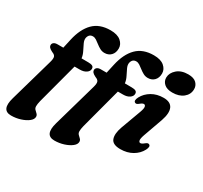

<svg xmlns="http://www.w3.org/2000/svg" viewBox="-195 -974 1510 1430"><g transform="rotate(30 560.0 -259.0)"><path d="M42.5 -398.5Q42.5 -412 53.2 -420.5Q64 -429 85 -429H134.5L152 -508Q174.5 -609 228.2 -663.2Q282 -717.5 375.5 -717.5Q435 -717.5 465.2 -691.5Q495.5 -665.5 495.5 -630Q495.5 -592.5 474.2 -570.2Q453 -548 418.5 -548Q397.5 -548 379.5 -557.8Q361.5 -567.5 345.5 -580.2Q329.5 -593 314.5 -602.8Q299.5 -612.5 284.5 -612.5Q251.5 -612.5 243 -576.5Q239 -557 250.2 -532.8Q261.5 -508.5 275.2 -481.8Q289 -455 292 -428L352 -427.5Q374 -427.5 386 -421.2Q398 -415 398 -398.5Q398 -378 377 -363.5Q356 -349 322 -349H277.5L184 2Q180 17.5 178.5 29.2Q177 41 177 49.5Q177 66 186.8 76Q196.5 86 206.5 95.2Q216.5 104.5 216.5 119Q216.5 140.5 192 159.8Q167.5 179 129.2 191.2Q91 203.5 49.5 203.5Q-37 203.5 -3 85.5L103.5 -288.5Q113 -321.5 107.8 -336.5Q102.5 -351.5 79.5 -359.5Q56.5 -371 49.5 -380Q42.5 -389 42.5 -398.5ZM415 -398.5Q415 -412 425.8 -420.5Q436.5 -429 457.5 -429H507L524.5 -508Q547 -609 600.8 -663.2Q654.5 -717.5 748 -717.5Q807.5 -717.5 837.8 -691.5Q868 -665.5 868 -630Q868 -592.5 846.8 -570.2Q825.5 -548 791 -548Q770 -548 752 -557.8Q734 -567.5 718 -580.2Q702 -593 687 -602.8Q672 -612.5 657 -612.5Q624 -612.5 615.5 -576.5Q611.5 -557 622.8 -532.8Q634 -508.5 647.8 -481.8Q661.5 -455 664.5 -428L724.5 -427.5Q746.5 -427.5 758.5 -421.2Q770.5 -415 770.5 -398.5Q770.5 -378 749.5 -363.5Q728.5 -349 694.5 -349H650L556.5 2Q552.5 17.5 551 29.2Q549.5 41 549.5 49.5Q549.5 66 559.2 76Q569 86 579 95.2Q589 104.5 589 119Q589 140.5 564.5 159.8Q540 179 501.8 191.2Q463.5 203.5 422 203.5Q335.5 203.5 369.5 85.5L476 -288.5Q485.5 -321.5 480.2 -336.5Q475 -351.5 452 -359.5Q429 -371 422 -380Q415 -389 415 -398.5ZM1004 -545Q957 -545 932.8 -567.2Q908.5 -589.5 909.5 -621.5Q910.5 -660.5 945.8 -691.5Q981 -722.5 1041 -722.5Q1089.5 -722.5 1112 -699.5Q1134.5 -676.5 1133 -645Q1132 -602 1096.8 -573.5Q1061.5 -545 1004 -545ZM981 -164Q968.5 -128 972 -114Q975.5 -100 986.5 -100Q998.5 -100 1016.5 -115.5Q1027.5 -124.5 1034.5 -126.5Q1041.5 -128.5 1048 -125Q1066.5 -115.5 1048 -79.5Q1026 -37.5 981.8 -12Q937.5 13.5 879 13.5Q812.5 13.5 798 -25.5Q783.5 -64.5 807 -130.5L870 -302Q883 -337.5 879.5 -351.8Q876 -366 864.5 -366Q852.5 -366 834.5 -350.5Q823.5 -341.5 816.5 -339.5Q809.5 -337.5 803 -341Q784.5 -350.5 803 -386.5Q825 -428 868.5 -453.8Q912 -479.5 969.5 -479.5Q1029 -479.5 1047 -440.8Q1065 -402 1040 -329.5Z"/></g></svg>

Font: Fraunces 9pt
Style: Bold Italic
Weight: 700
Italic angle: -16°
Version: Version 1.000;[b76b70a41]